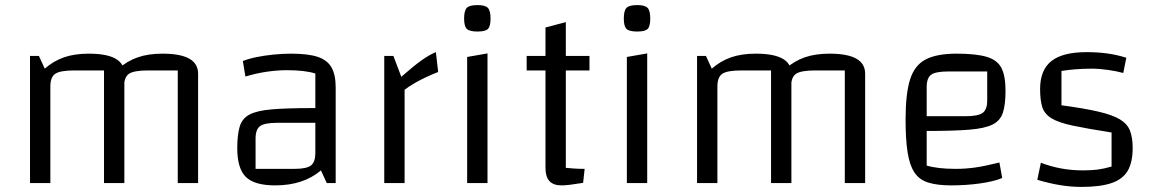

<svg xmlns="http://www.w3.org/2000/svg" viewBox="-20 -720 4523 755"><path d="M98 0V-500H133L156 -450Q190 -480 231.5 -494.5Q273 -509 329 -509Q399 -509 434 -489.5Q469 -470 469 -430V0H389V-443H272Q217 -443 197.5 -430Q178 -417 178 -380V0ZM389 0V-500L446 -450Q480 -480 521.5 -494.5Q563 -509 619 -509Q689 -509 724 -489.5Q759 -470 759 -430V0H679V-443H562Q507 -443 487.5 -430Q468 -417 468 -380V0Z M1062 9Q981 9 947 -24Q913 -57 913 -137Q913 -190 922.5 -222Q932 -254 961 -269.5Q990 -285 1049 -290Q1108 -295 1208 -295H1250V-237H1069Q1020 -237 1002.5 -224Q985 -211 985 -175V-56H1138Q1186 -56 1203 -69.5Q1220 -83 1220 -118V-431Q1178 -444 1109 -444Q1071 -444 1029.5 -438Q988 -432 945 -419L935 -480Q957 -489 989 -495.5Q1021 -502 1056.5 -505.5Q1092 -509 1125 -509Q1191 -509 1229 -496.5Q1267 -484 1283.5 -455Q1300 -426 1300 -376V0H1265L1242 -50Q1173 9 1062 9Z M1527 -500 1558 -418Q1607 -461 1638 -483Q1669 -505 1694 -515L1703 -437Q1680 -428 1656.5 -417Q1633 -406 1611 -393.5Q1589 -381 1571 -367V0H1491V-500Z M1817 -496 1897 -510V0H1817ZM1858 -596Q1826 -596 1815.5 -606.5Q1805 -617 1805 -647Q1805 -678 1815.5 -689Q1826 -700 1858 -700Q1888 -700 1898.5 -689Q1909 -678 1909 -647Q1909 -617 1899 -606.5Q1889 -596 1858 -596Z M2188 9Q2156 9 2140.5 -8Q2125 -25 2125 -59V-612L2205 -633V-60Q2218 -59 2234.5 -57.5Q2251 -56 2279 -56L2273 -1Q2243 4 2222 6.5Q2201 9 2188 9ZM2051 -443V-500H2298V-443Z M2445 -496 2525 -510V0H2445ZM2486 -596Q2454 -596 2443.5 -606.5Q2433 -617 2433 -647Q2433 -678 2443.5 -689Q2454 -700 2486 -700Q2516 -700 2526.5 -689Q2537 -678 2537 -647Q2537 -617 2527 -606.5Q2517 -596 2486 -596Z M2721 0V-500H2756L2779 -450Q2813 -480 2854.5 -494.5Q2896 -509 2952 -509Q3022 -509 3057 -489.5Q3092 -470 3092 -430V0H3012V-443H2895Q2840 -443 2820.5 -430Q2801 -417 2801 -380V0ZM3012 0V-500L3069 -450Q3103 -480 3144.5 -494.5Q3186 -509 3242 -509Q3312 -509 3347 -489.5Q3382 -470 3382 -430V0H3302V-443H3185Q3130 -443 3110.5 -430Q3091 -417 3091 -380V0Z M3721 9Q3666 9 3630.5 -2Q3595 -13 3576 -41.5Q3557 -70 3549 -120.5Q3541 -171 3541 -250Q3541 -351 3558.5 -407Q3576 -463 3619.5 -486Q3663 -509 3742 -509Q3818 -509 3860 -496.5Q3902 -484 3918 -452.5Q3934 -421 3934 -363Q3934 -310 3924 -278Q3914 -246 3883.5 -230.5Q3853 -215 3791 -210Q3729 -205 3624 -205H3594V-263H3776Q3826 -263 3844 -276Q3862 -289 3862 -325V-439H3710Q3660 -439 3642 -426.5Q3624 -414 3624 -377V-69Q3667 -56 3738 -56Q3778 -56 3816 -61.5Q3854 -67 3910 -81L3921 -20Q3887 -6 3832.5 1.5Q3778 9 3721 9Z M4070 -370Q4070 -445 4114.5 -480Q4159 -515 4253 -515Q4295 -515 4332.5 -510Q4370 -505 4409 -493L4397 -433Q4372 -440 4337.5 -445Q4303 -450 4273 -450Q4240 -450 4209 -447.5Q4178 -445 4154 -441V-306Q4244 -294 4299.5 -281Q4355 -268 4384 -250.5Q4413 -233 4423.5 -206Q4434 -179 4434 -138Q4434 -82 4414.5 -48.5Q4395 -15 4350.5 0Q4306 15 4233 15Q4191 15 4148.5 8Q4106 1 4059 -13L4073 -80Q4151 -50 4238 -50Q4271 -50 4295 -53Q4319 -56 4351 -65V-199Q4255 -214 4198.5 -226Q4142 -238 4114.5 -255Q4087 -272 4078.5 -299Q4070 -326 4070 -370Z"/></svg>

Font: Changa ExtraLight Light
Style: Regular
Weight: 300
Version: Version 3.002; ttfautohint (v1.8.2)